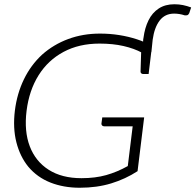

<svg xmlns="http://www.w3.org/2000/svg" viewBox="-20 -875 919 903"><path d="M692 -630 651 -661Q651 -666 651.5 -671Q652 -676 653 -680Q653 -685 653.5 -689.5Q654 -694 655 -698Q661 -744 678.5 -779.5Q696 -815 726.5 -835Q757 -855 800 -855Q822 -855 841 -851Q860 -847 879 -840L870 -813Q866 -805 860.5 -803.5Q855 -802 848 -803Q836 -807 823.5 -809Q811 -811 799 -811Q756 -811 731 -778.5Q706 -746 698 -688ZM355 8Q279 8 217 -16.5Q155 -41 113 -91Q74 -139 57 -206Q40 -273 50 -355Q60 -435 92.5 -502Q125 -569 178 -618Q232 -666 301 -691.5Q370 -717 450 -717Q497 -717 541 -710Q585 -703 624.5 -690Q664 -677 695 -659L690 -619L648 -627Q611 -647 561 -658.5Q511 -670 448 -670Q352 -670 279 -631Q206 -592 161.5 -521Q117 -450 105 -354Q93 -258 120 -187Q147 -116 209 -76.5Q271 -37 363 -37Q428 -37 479.5 -51.5Q531 -66 581 -94L604 -281H470Q464 -281 460.5 -284.5Q457 -288 457 -293L461 -323H658L627 -70Q570 -33 503 -12.5Q436 8 355 8ZM644 -635 690 -619 679 -527H653Q648 -527 644.5 -530Q641 -533 641 -538Z"/></svg>

Font: Aleo Light
Style: Italic
Weight: 300
Italic angle: -7°
Designer: Alessio Laiso
Foundry: Alessio Laiso
Version: Version 2.001;gftools[0.9.29]